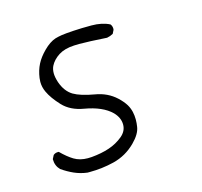

<svg xmlns="http://www.w3.org/2000/svg" viewBox="-75 -597 649 617"><g transform="rotate(-15 250.0 -289.0)"><path d="M151.4 -62Q192.4 -62 232.4 -71.8Q275.4 -82.5 307.1 -114.3Q332.5 -139.6 335.9 -162.6Q337.9 -174.3 337.9 -187.3Q337.9 -200.2 335 -212.9Q332 -225.6 325.2 -237.3Q316.4 -251.5 301.3 -265.6Q272.9 -292 231.4 -298.8Q186 -306.6 162.6 -320.3Q138.7 -335 127.4 -367.7Q121.6 -385.3 121.6 -398.4Q121.6 -411.6 126.5 -421.9Q135.7 -440.4 156.2 -453.6Q176.3 -466.3 208 -467.8Q215.3 -468.3 224.6 -468.3Q256.8 -468.3 316.9 -464.4Q327.6 -466.3 337.4 -471.7L343.3 -483.4Q343.8 -485.4 343.8 -486.8Q343.8 -496.6 338.4 -502.9Q313.5 -515.6 278.3 -515.6Q244.6 -515.6 217.8 -513.9Q190.9 -512.2 178.5 -510.3Q166 -508.3 156.2 -505.4Q136.7 -499 116.2 -478.5Q97.2 -459.5 87.4 -440.4Q77.1 -420.4 73.7 -395.5Q72.8 -389.2 72.8 -382.8Q72.8 -365.2 80.6 -348.6Q91.3 -325.2 117.2 -297.4Q142.6 -270.5 186.5 -263.2Q246.1 -252.9 275.4 -224.1Q294.4 -204.6 294.4 -181.6Q294.4 -160.2 275.9 -144.5Q255.4 -127.4 229.5 -118.7Q203.6 -109.9 169.9 -106.9Q163.6 -106.4 157.2 -106.4Q130.9 -106.4 111.8 -117.9Q92.8 -129.4 71.8 -150.4Q70.8 -150.4 67.9 -150.4Q64.9 -150.4 61 -149.2Q57.1 -147.9 53.7 -145L47.4 -132.8Q47.4 -132.3 47.4 -131.8Q47.4 -110.8 61.5 -96.2Q81.1 -82.5 101.1 -73.7Q121.1 -64.9 144 -62Q147.5 -62 151.4 -62Z"/></g></svg>

Font: Bakudai
Style: ExtraLight
Weight: 200
Version: Version 1.48